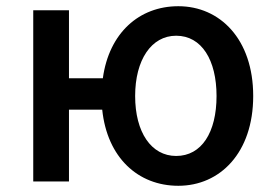

<svg xmlns="http://www.w3.org/2000/svg" viewBox="-20 -584 884 618"><path d="M547 -82C467 -82 415 -158 415 -275C415 -391 467 -469 547 -469C629 -469 677 -391 677 -275C677 -158 629 -82 547 -82ZM554 14C688 14 795 -92 795 -275C795 -458 688 -564 554 -564C428 -564 331 -478 311 -332H202V-551H87V0H202V-231H309C325 -77 424 14 554 14Z"/></svg>

Font: Noto Sans JP Medium
Style: Regular
Weight: 500
Designer: Ryoko NISHIZUKA 西塚涼子 (kana, bopomofo & ideographs); Paul D. Hunt (Latin, Greek & Cyrillic); Sandoll Communications 산돌커뮤니
Foundry: Adobe
Version: Version 2.004;hotconv 1.0.118;makeotfexe 2.5.65603